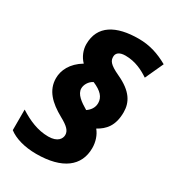

<svg xmlns="http://www.w3.org/2000/svg" viewBox="-188 -876 899 994"><g transform="rotate(30 262.0 -379.0)"><path d="M184 12C340 12 421 -52 421 -159C421 -196 409 -232 388 -257C433 -282 469 -319 469 -401C469 -460 441 -511 350 -553C285 -583 278 -601 278 -624C278 -643 292 -660 331 -660C391 -660 438 -635 474 -611L524 -720C469 -751 414 -770 347 -770C213 -770 125 -722 125 -610C125 -577 139 -541 164 -516C101 -478 77 -426 77 -379C77 -307 126 -259 200 -218C248 -192 266 -173 266 -148C266 -126 249 -97 193 -97C130 -97 73 -122 18 -157V-34C54 -6 113 12 184 12ZM295 -314C254 -338 217 -364 217 -399C217 -421 232 -447 256 -459C308 -437 331 -411 331 -376C331 -347 314 -327 295 -314Z"/></g></svg>

Font: Noto Sans UI Black
Style: Italic
Weight: 900
Italic angle: -372°
Designer: Monotype Design Team
Foundry: Monotype Imaging Inc.
Version: Version 1.901